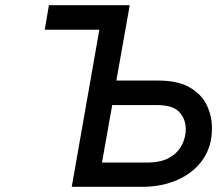

<svg xmlns="http://www.w3.org/2000/svg" viewBox="-20 -720 840 740"><path d="M152.5 -605.5 168.5 -700H427.5L411.5 -605.5ZM256.5 0 379.5 -700H480L428.5 -409.5H589.5Q665 -409.5 710.5 -383.5Q756 -357.5 776.5 -315.5Q797 -273.5 797 -225Q797 -156 762 -105.5Q727 -55 666 -27.5Q605 0 528 0ZM373 -93.5H546Q601.5 -93.5 634.2 -113Q667 -132.5 681.5 -162Q696 -191.5 696 -221.5Q696 -261.5 671 -288.2Q646 -315 585 -315H412.5Z"/></svg>

Font: Overpass Medium
Style: Italic
Weight: 500
Italic angle: -10°
Designer: Delve Withrington, Dave Bailey, Thomas Jockin
Foundry: Delve Fonts LLC
Version: Version 4.000